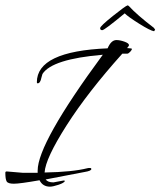

<svg xmlns="http://www.w3.org/2000/svg" viewBox="-35 -631 601 719"><path d="M-10 11 49 16H106V8Q106 -95 350 -426Q160 -410 124 -354Q123 -351 120 -340Q116 -319 106 -319Q103 -319 103 -323Q103 -439 368 -450Q381 -481 401 -481Q414 -481 431 -475Q448 -469 448 -462Q448 -459 441 -451Q459 -450 459 -448Q459 -444 452.5 -437Q446 -430 441 -430H423Q293 -285 214 -161Q135 -37 132 15Q237 13 292 -1Q296 -2 301.5 -2Q307 -2 307 2Q307 9 282 13L136 41Q144 52 165 52L203 45Q208 45 208 47Q205 54 184 61Q163 68 152 68Q125 68 113 44Q39 57 17 57Q-5 57 -10 48.5Q-15 40 -15 16Q-15 11 -10 11ZM432 -581Q356 -518 348 -518Q340 -518 340 -525.5Q340 -533 387.5 -571Q435 -609 443 -611L447 -609Q478 -575 541 -527L546 -520L542 -514Q528 -516 486.5 -542Q445 -568 432 -581Z"/></svg>

Font: Qwigley
Style: Regular
Weight: 400
Designer: Robert E. Leuschke
Foundry: Robert E. Leuschke
Version: Version 1.003